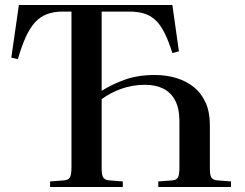

<svg xmlns="http://www.w3.org/2000/svg" viewBox="-20 -743 973 763"><path d="M179 0V-22L232 -26Q252 -27 258 -38.5Q264 -50 264 -77V-697H229Q193 -697 166 -686.5Q139 -676 119 -654Q99 -632 82.5 -596Q66 -560 51 -508L25 -514L55 -723H665L691 -539L665 -532Q650 -580 634 -612Q618 -644 598.5 -662.5Q579 -681 553.5 -689Q528 -697 493 -697H384V-382Q423 -407 475 -426Q527 -445 595 -445Q641 -445 680.5 -433Q720 -421 750 -397Q780 -373 797 -335.5Q814 -298 814 -246V-72Q814 -48 820 -37.5Q826 -27 847 -26L898 -22V0H609V-22L663 -26Q682 -27 687.5 -38.5Q693 -50 693 -77V-262Q693 -311 676.5 -343Q660 -375 629.5 -390.5Q599 -406 557 -406Q507 -406 463 -390.5Q419 -375 384 -349V-71Q384 -48 390.5 -37.5Q397 -27 417 -26L468 -22V0Z"/></svg>

Font: Literata 60pt Medium
Style: Regular
Weight: 500
Designer: Latin by Veronika Burian and Jose Scaglione. Greek by Irene Vlachou. Cyrillic by Vera Evstafieva.
Foundry: TypeTogether
Version: Version 3.103;gftools[0.9.29]